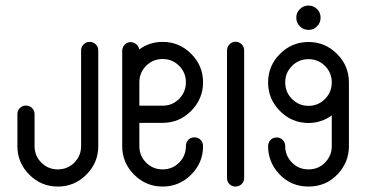

<svg xmlns="http://www.w3.org/2000/svg" viewBox="-20 -685 1345 705"><path d="M277.8 -500Q277.8 -512.7 286.9 -522Q295.9 -531.2 309.1 -531.2Q322.3 -531.2 331.5 -522.2Q340.8 -513.2 340.8 -500V-148.4Q340.8 -87.4 297.1 -43.7Q253.4 0 192.4 0Q131.3 0 87.6 -43.7Q43.9 -87.4 43.9 -148.4V-266.1Q43.9 -279.3 53 -288.3Q62 -297.4 75.2 -297.4Q88.4 -297.4 97.7 -288.3Q106.9 -279.3 106.9 -266.1V-148.4Q106.9 -112.8 131.8 -87.9Q156.7 -63 192.4 -63Q228 -63 252.9 -87.9Q277.8 -112.8 277.8 -148.4Z M577.1 -531.2Q638.2 -531.2 681.9 -487.5Q725.6 -443.8 725.6 -382.8Q725.6 -321.8 681.9 -277.8Q638.2 -233.9 577.1 -233.9H491.7V-148.4Q491.7 -112.8 516.6 -87.9Q541.5 -63 577.1 -63Q612.8 -63 637.7 -87.9Q662.6 -112.8 662.6 -148.4Q662.6 -162.1 671.4 -171.4Q680.2 -180.7 693.8 -180.7Q707.5 -180.7 716.6 -171.4Q725.6 -162.1 725.6 -148.4Q725.6 -87.4 681.9 -43.7Q638.2 0 577.1 0Q516.1 0 472.4 -43.7Q428.7 -87.4 428.7 -148.4V-499.5Q429.2 -512.2 438.2 -521.2Q447.3 -530.3 460 -530.3Q471.2 -530.3 480.5 -522.5Q489.7 -514.6 491.2 -503.4Q529.3 -531.2 577.1 -531.2ZM491.7 -382.8V-296.9H577.1Q612.8 -296.9 637.7 -322Q662.6 -347.2 662.6 -382.8Q662.6 -418.5 637.7 -443.4Q612.8 -468.3 577.1 -468.3Q541.5 -468.3 516.6 -443.4Q491.7 -418.5 491.7 -382.8Z M813.5 -500Q813.5 -512.7 822.8 -522.2Q832 -531.7 844.7 -531.7Q857.9 -531.7 867.2 -522.5Q876.5 -513.2 876.5 -500V-31.2Q876.5 -18.1 867.2 -9Q857.9 0 844.7 0Q831.5 0 822.5 -9Q813.5 -18.1 813.5 -31.2Z M964.4 -147.9Q964.4 -161.6 973.1 -170.9Q981.9 -180.2 995.6 -180.2Q1009.3 -180.2 1018.3 -170.9Q1027.3 -161.6 1027.3 -147.9Q1027.3 -113.8 1051.8 -88.4Q1076.2 -63 1112.8 -63Q1149.4 -63 1173.8 -88.4Q1198.2 -113.8 1198.2 -147.9V-261.2Q1159.2 -233.4 1112.8 -233.4Q1051.8 -233.4 1008.1 -277.3Q964.4 -321.3 964.4 -382.3Q964.4 -443.4 1008.1 -487.1Q1051.8 -530.8 1112.8 -530.8Q1173.8 -530.8 1217.5 -487.1Q1261.2 -443.4 1261.2 -382.3V-147.9Q1261.2 -88.9 1218.8 -44.4Q1176.3 0 1112.8 0Q1049.3 0 1006.8 -44.4Q964.4 -88.9 964.4 -147.9ZM1173.3 -442.9Q1148.4 -467.8 1112.8 -467.8Q1077.1 -467.8 1052.2 -442.9Q1027.3 -418 1027.3 -382.3Q1027.3 -346.7 1052.2 -321.5Q1077.1 -296.4 1112.8 -296.4Q1148.4 -296.4 1173.3 -321.5Q1198.2 -346.7 1198.2 -382.3Q1198.2 -418 1173.3 -442.9ZM1081.1 -651.6Q1094.2 -664.6 1112.8 -664.6Q1131.3 -664.6 1144.3 -651.6Q1157.2 -638.7 1157.2 -620.1Q1157.2 -601.6 1144.3 -588.4Q1131.3 -575.2 1112.8 -575.2Q1094.2 -575.2 1081.1 -588.4Q1067.9 -601.6 1067.9 -620.1Q1067.9 -638.7 1081.1 -651.6Z"/></svg>

Font: Fandogh
Style: Regular
Weight: 400
Designer: Amin Abedi
Version: Version 1.00